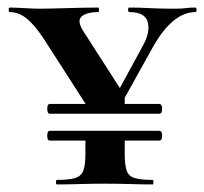

<svg xmlns="http://www.w3.org/2000/svg" viewBox="-20 -488 540 508"><path d="M112 -142H401Q409 -142 409 -129Q409 -116 401 -116H112Q105 -116 105 -129Q105 -142 112 -142ZM112 -213H401Q409 -213 409 -200Q409 -187 401 -187H112Q105 -187 105 -200Q105 -213 112 -213ZM265 -196 358 -367Q378 -403 371 -429.5Q364 -456 322 -456Q319 -456 319 -462Q319 -468 322 -468Q351 -468 376 -466.5Q401 -465 443 -465Q461 -465 471.5 -466.5Q482 -468 497 -468Q500 -468 500 -462Q500 -456 497 -456Q467 -456 439 -433Q411 -410 386 -366L287 -188ZM222 -189 96 -385Q71 -423 50 -439.5Q29 -456 6 -456Q3 -456 3 -462Q3 -468 6 -468Q19 -468 44.5 -466.5Q70 -465 83 -465Q107 -465 138 -466Q169 -467 197 -467.5Q225 -468 240 -468Q242 -468 242 -462Q242 -456 240 -456Q209 -456 195.5 -444Q182 -432 204 -400L310 -235ZM310 -126V-81Q310 -52 315 -37Q320 -22 336 -17Q352 -12 384 -12Q386 -12 386 -6Q386 0 384 0Q358 0 326.5 -1Q295 -2 257 -2Q223 -2 190 -1Q157 0 131 0Q128 0 128 -6Q128 -12 131 -12Q163 -12 179 -17Q195 -22 200.5 -37Q206 -52 206 -81V-126ZM206 -200V-228L310 -237V-199Z"/></svg>

Font: Cormorant Light
Style: Bold
Weight: 700
Version: Version 4.000